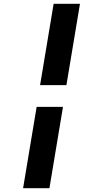

<svg xmlns="http://www.w3.org/2000/svg" viewBox="-20 -843 540 1006"><path d="M190 -397 261 -823H399L328 -397ZM101 143 172 -283H310L239 143Z"/></svg>

Font: Iosevka Curly Slab Heavy
Style: Italic
Weight: 900
Italic angle: -9°
Monospace: yes
Designer: Belleve Invis
Foundry: Belleve Invis
Version: Version 22.1.2; ttfautohint (v1.8.4)